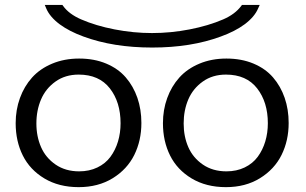

<svg xmlns="http://www.w3.org/2000/svg" viewBox="-20 -752 1247 783"><path d="M302.7 -513.2Q364.3 -513.2 413.1 -492.7Q461.9 -472.2 492.9 -436.3Q523.9 -400.4 540.3 -353Q556.6 -305.7 556.6 -250.5Q556.6 -178.7 527.6 -120.1Q498.5 -61.5 439.5 -25.1Q380.4 11.2 300.8 11.2Q220.2 11.2 161.1 -24.2Q102.1 -59.6 73 -117.9Q43.9 -176.3 43.9 -249.5Q43.9 -304.2 61.3 -352.1Q78.6 -399.9 110.8 -435.8Q143.1 -471.7 192.6 -492.4Q242.2 -513.2 302.7 -513.2ZM471.7 -249.5Q471.7 -335.4 428 -391.6Q384.3 -447.8 300.8 -447.8Q246.1 -447.8 206.3 -419.4Q166.5 -391.1 147.5 -346.7Q128.4 -302.2 128.4 -248.5Q128.4 -195.3 147.5 -151.9Q166.5 -108.4 206.8 -80.8Q247.1 -53.2 302.7 -53.2Q344.2 -53.2 377.2 -69.1Q410.2 -85 430.4 -112.5Q450.7 -140.1 461.2 -175Q471.7 -210 471.7 -249.5ZM903.3 -513.2Q964.8 -513.2 1013.7 -492.7Q1062.5 -472.2 1093.5 -436.3Q1124.5 -400.4 1140.9 -353Q1157.2 -305.7 1157.2 -250.5Q1157.2 -178.7 1128.2 -120.1Q1099.1 -61.5 1040 -25.1Q981 11.2 901.4 11.2Q820.8 11.2 761.7 -24.2Q702.6 -59.6 673.6 -117.9Q644.5 -176.3 644.5 -249.5Q644.5 -304.2 661.9 -352.1Q679.2 -399.9 711.4 -435.8Q743.7 -471.7 793.2 -492.4Q842.8 -513.2 903.3 -513.2ZM1072.3 -249.5Q1072.3 -335.4 1028.6 -391.6Q984.9 -447.8 901.4 -447.8Q846.7 -447.8 806.9 -419.4Q767.1 -391.1 748 -346.7Q729 -302.2 729 -248.5Q729 -195.3 748 -151.9Q767.1 -108.4 807.4 -80.8Q847.7 -53.2 903.3 -53.2Q944.8 -53.2 977.8 -69.1Q1010.7 -85 1031 -112.5Q1051.3 -140.1 1061.8 -175Q1072.3 -210 1072.3 -249.5ZM1039.1 -731.9H966.8L963.9 -728Q938.5 -693.8 890.1 -672.9Q830.1 -647 753.2 -632.1Q676.3 -617.2 600.1 -617.2Q523.9 -617.2 447.3 -632.1Q370.6 -647 311 -672.9Q260.7 -694.8 237.3 -728L234.4 -731.9H162.6L168.5 -717.8Q183.1 -683.1 223.6 -652.8Q262.7 -624 320.3 -603Q441.9 -558.1 600.6 -558.1Q758.8 -558.1 880.4 -603Q938.5 -624 977.5 -652.8Q1018.1 -683.1 1032.7 -717.8Z"/></svg>

Font: RGR Online_21
Style: Regular
Weight: 400
Italic angle: -12°
Designer: vernon adams
Foundry: vernon adams
Version: Version 1.000